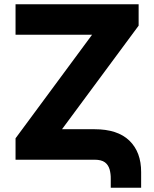

<svg xmlns="http://www.w3.org/2000/svg" viewBox="-20 -747 721 898"><path d="M410.6 -584.5H52.7V-727.1H628.4V-627L270 -142.6H422.4Q529.8 -142.6 585 -89.4Q640.6 -35.6 640.1 58.6V130.9H498V90.3Q498.5 66.9 492.7 45.4Q486.3 23.9 470.7 12.2Q454.1 0 422.4 0H52.7V-100.1Z"/></svg>

Font: My Font
Style: Regular
Weight: 500
Designer: Rasmus Andersson
Foundry: rsms
Version: Version 0.001